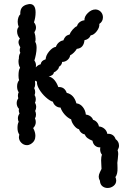

<svg xmlns="http://www.w3.org/2000/svg" viewBox="-20 -730 667 955"><path d="M568 36Q568 44 566 60Q566 64 564.5 72.5Q563 81 564 87Q564 92 564.5 106Q565 120 562.5 131.5Q560 143 554 151Q558 159 558 168Q558 184 545 194.5Q532 205 515 205Q500 205 489 196Q478 187 477 169Q471 159 471 149Q471 139 477 126.5Q483 114 485 110Q485 101 484 90Q483 79 483 67Q483 50 487 39Q478 29 478 12Q478 6 479 3Q465 4 454 -4.5Q443 -13 440 -30Q425 -36 415.5 -43Q406 -50 402 -61Q392 -63 384 -70Q376 -77 373 -87Q360 -90 348 -106Q336 -122 334 -136Q316 -144 301.5 -160.5Q287 -177 281 -195Q268 -195 257.5 -203Q247 -211 243 -224Q228 -228 208 -246Q188 -264 175 -286Q162 -308 164 -324L154 -329L155 -312Q155 -300 150 -292Q155 -282 155 -272Q155 -265 152 -257Q158 -248 158 -236Q158 -226 154 -219Q160 -209 160 -198Q160 -188 155 -178Q159 -170 159 -160Q159 -149 154 -141Q158 -133 158 -123Q158 -106 145 -93Q156 -73 156 -54Q156 -28 134 -14Q124 -8 114 -8Q98 -8 86 -20Q74 -32 74 -48Q74 -51 76 -61Q67 -73 67 -94Q67 -114 73 -124Q69 -132 69 -142Q69 -154 77 -165Q71 -181 75 -188Q63 -200 63 -217Q63 -230 71 -241Q69 -249 69 -254Q69 -264 73 -271Q65 -283 65 -300Q65 -319 75 -331Q72 -340 72 -354Q72 -382 80 -393Q72 -406 72 -425Q72 -433 74 -439V-444Q74 -456 81 -467Q78 -475 78 -480Q78 -488 81 -495Q72 -510 72 -520Q72 -530 79 -538Q65 -554 65 -574Q65 -588 73 -596Q68 -609 68 -622Q68 -633 71.5 -643.5Q75 -654 81 -659Q80 -677 86.5 -688.5Q93 -700 109 -706Q123 -710 128 -710Q157 -710 157 -668Q157 -643 149 -619Q159 -607 159 -593Q159 -581 151 -570Q157 -552 157 -537Q157 -526 155 -522Q162 -512 162 -492Q162 -477 158.5 -459Q155 -441 151 -429Q159 -418 159 -405Q159 -398 158 -395Q170 -408 182 -410Q184 -420 189.5 -425.5Q195 -431 207 -435Q208 -455 225 -475Q242 -495 258 -497Q263 -511 273.5 -519.5Q284 -528 295 -529Q300 -542 306.5 -548.5Q313 -555 327 -559Q330 -570 341.5 -583Q353 -596 363 -600Q366 -612 376.5 -620Q387 -628 400 -629Q399 -648 417 -665.5Q435 -683 455 -683Q460 -683 463 -682Q477 -678 484.5 -667.5Q492 -657 492 -644Q492 -623 474 -611Q476 -594 461.5 -575Q447 -556 431 -554Q427 -544 419 -538Q411 -532 400 -530Q399 -513 390 -501Q381 -489 362 -487Q357 -478 347.5 -468.5Q338 -459 329 -455Q327 -441 315.5 -431.5Q304 -422 289 -422Q289 -415 284 -407.5Q279 -400 273 -398Q274 -391 264.5 -381.5Q255 -372 248 -370Q247 -362 239.5 -356.5Q232 -351 222 -350Q239 -346 251 -331.5Q263 -317 270 -297Q301 -299 312 -268Q348 -260 360 -216Q379 -214 392 -197.5Q405 -181 407 -160Q419 -159 429 -152Q439 -145 443 -134Q454 -131 462 -122Q470 -113 472 -101Q487 -100 499 -90Q511 -80 514 -64Q527 -66 538.5 -59.5Q550 -53 555 -38Q572 -26 572 -5Q572 5 565 17Q568 26 568 36Z"/></svg>

Font: Pangolin
Style: Regular
Weight: 400
Designer: Kevin Burke
Foundry: Google, Inc.
Version: Version 1.101